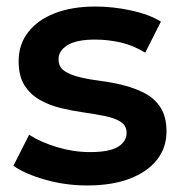

<svg xmlns="http://www.w3.org/2000/svg" viewBox="-20 -560 555 587"><path d="M247 7Q180 7 118.5 -10.5Q57 -28 21 -53L69 -148Q105 -125 155 -110Q205 -95 255 -95Q314 -95 340.5 -111Q367 -127 367 -154Q367 -176 349 -187.5Q331 -199 302 -205Q273 -211 237.5 -216Q202 -221 166.5 -229.5Q131 -238 102 -254.5Q73 -271 55 -299Q37 -327 37 -373Q37 -424 66 -461.5Q95 -499 147.5 -519.5Q200 -540 272 -540Q326 -540 381 -528Q436 -516 472 -494L424 -399Q386 -422 347.5 -430.5Q309 -439 271 -439Q214 -439 186.5 -422Q159 -405 159 -379Q159 -355 177 -343Q195 -331 224 -324Q253 -317 288.5 -312.5Q324 -308 359 -299Q394 -290 423.5 -274.5Q453 -259 471 -231Q489 -203 489 -158Q489 -108 459.5 -71Q430 -34 376 -13.5Q322 7 247 7Z"/></svg>

Font: Montserrat Thin SemiBold
Style: Regular
Weight: 600
Version: Version 9.000